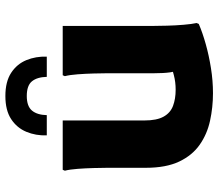

<svg xmlns="http://www.w3.org/2000/svg" viewBox="-69 -731 812 714"><g transform="rotate(-90 337.0 -374.0)"><path d="M347.4 12Q294.7 12 245 1.1Q195.3 -9.7 155.9 -37.3Q116.4 -64.8 93.2 -113.6Q70 -162.4 70 -238V-380.4Q70 -400.4 69.1 -431Q68.3 -461.6 66.1 -491.2Q63.9 -520.8 59.2 -538.8L62.6 -546.8H246V-243.2Q246 -196.8 260.3 -171.5Q274.5 -146.1 300.5 -136.5Q326.4 -126.8 360.5 -126.8Q389 -126.8 414.1 -133.4Q439.2 -139.9 459.3 -146.2L434.6 -107.5Q428.5 -122.9 425 -147.1Q421.6 -171.2 421.6 -207.2V-380.4Q421.6 -400.4 420.7 -431Q419.9 -461.6 417.7 -491.2Q415.5 -520.8 410.8 -538.8L414.2 -546.8H597.6V-210Q597.6 -190 598.5 -158.7Q599.3 -127.4 601.9 -97.1Q604.4 -66.8 608.4 -48.8L605 -40.8Q572 -26.6 529.7 -14.8Q487.4 -2.9 440.6 4.5Q393.7 12 347.4 12ZM337 -760Q390.4 -760 423.2 -738.5Q455.9 -717.1 470.4 -681.9Q484.8 -646.8 483.4 -606H408.2Q407.3 -642 391.6 -661.2Q375.9 -680.4 337 -680.4Q299.1 -680.4 282.9 -661.2Q266.7 -642 265.8 -606H190.6Q189.2 -646.8 203.8 -681.9Q218.4 -717.1 251 -738.5Q283.6 -760 337 -760Z"/></g></svg>

Font: Kufam
Style: Regular
Weight: 400
Designer: Wael Morcos, Artur Schmal
Foundry: Original Type
Version: Version 1.301; ttfautohint (v1.8.3)